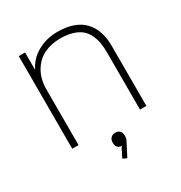

<svg xmlns="http://www.w3.org/2000/svg" viewBox="-195 -780 1068 1131"><g transform="rotate(-30 339.5 -214.5)"><path d="M397 88.9Q397 105.5 391.1 117.2L342.8 210.9L315.9 198.2L345.2 139.2L353 131.8Q314 130.4 314 88.9Q314 68.8 325.2 56.9Q336.4 44.9 356 44.9Q376 44.9 386.5 56.6Q397 68.4 397 88.9ZM594.2 -409.2V0H550.8V-387.2Q550.8 -425.3 545.7 -455.1Q540.5 -484.9 527.1 -512.5Q513.7 -540 491.7 -558.3Q469.7 -576.7 434.1 -587.4Q398.4 -598.1 351.1 -598.1Q290 -598.1 241.5 -574.2Q192.9 -550.3 162.8 -499.5Q132.8 -448.7 132.8 -377.9V0H89.8V-629.9H132.8V-515.1H134.8Q163.6 -573.7 223.6 -606.9Q283.7 -640.1 356 -640.1Q476.1 -640.1 535.2 -579.1Q594.2 -518.1 594.2 -409.2Z"/></g></svg>

Font: Sinkin Sans 200 X Light
Style: Regular
Weight: 200
Designer: Keith Bates
Foundry: K-Type
Version: Sinkin Sans (version 1.0)  by Keith Bates   •   © 2014   www